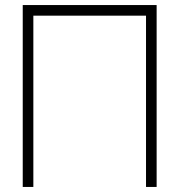

<svg xmlns="http://www.w3.org/2000/svg" viewBox="-20 -740 710 760"><path d="M70 0V-720H600V0H558V-678H112V0Z"/></svg>

Font: Manrope ExtraLight
Style: Regular
Weight: 200
Designer: Mikhail Sharanda
Foundry: Mikhail Sharanda
Version: Version 4.505